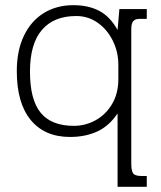

<svg xmlns="http://www.w3.org/2000/svg" viewBox="-20 -515 623 743"><path d="M435 -76Q402 -27 356 -6Q310 15 251 15Q153 15 99 -50.5Q45 -116 45 -240Q45 -319 72.5 -376.5Q100 -434 149.5 -464.5Q199 -495 264 -495Q322 -495 364 -473Q406 -451 435 -399L442 -480H548V-442H520Q503 -442 495.5 -433Q488 -424 488 -402V117Q488 145 495 155.5Q502 166 527 166H548V208H435ZM438 -208V-264Q438 -314 416.5 -357.5Q395 -401 358 -427Q321 -453 275 -453Q188 -453 142 -399Q96 -345 96 -238Q96 -129 137.5 -78.5Q179 -28 266 -28Q311 -28 350.5 -50Q390 -72 414 -113Q438 -154 438 -208Z"/></svg>

Font: Pridi ExtraLight
Style: Regular
Weight: 275
Designer: Katatrad Team
Foundry: CadsonDemak
Version: Version 1.001